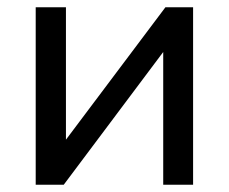

<svg xmlns="http://www.w3.org/2000/svg" viewBox="-20 -507 628 527"><path d="M78 0V-487H161V-89H135L434 -487H510V0H428V-399H454L155 0Z"/></svg>

Font: Nunito Sans 12pt Medium
Style: Regular
Weight: 500
Designer: Vernon Adams
Foundry: Vernon Adams
Version: Version 3.101;gftools[0.9.27]